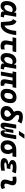

<svg xmlns="http://www.w3.org/2000/svg" viewBox="2800 -3635 845 6485"><g transform="rotate(90 3222.5 -392.5)"><path d="M400.4 -444.3H391.6C373.5 -490.7 347.2 -522.5 272.9 -522.5C118.2 -522.5 15.1 -387.2 15.1 -184.1C15.1 -60.5 76.7 10.3 184.1 10.3C259.3 10.3 319.8 -32.7 353.5 -109.4H364.7C355.5 -25.9 393.6 4.9 504.9 4.9H549.3L568.8 -106.9H550.3C489.3 -106.9 477.5 -120.6 483.4 -154.8L546.9 -517.6H413.6ZM310.5 -397C350.6 -397 372.1 -386.7 387.7 -371.6L379.4 -325.7C355.5 -191.9 294.4 -115.2 215.8 -115.2C174.8 -115.2 150.9 -144.5 150.9 -196.3C150.9 -316.9 214.8 -397 310.5 -397Z M726.1 0 880.4 2.9C1052.2 -69.8 1125.5 -204.6 1166 -517.6H1025.9C1001.5 -285.6 956.1 -172.4 847.2 -117.7L834.5 -296.9C824.2 -443.4 776.4 -496.1 695.3 -527.3L624 -406.7C667 -395 698.2 -355.5 704.6 -274.4Z M1531.7 9.8C1572.3 9.8 1611.3 4.4 1646 -5.9L1653.3 -129.4C1613.3 -120.6 1577.6 -115.7 1548.8 -115.7C1493.2 -115.7 1471.2 -155.8 1484.9 -232.9L1513.2 -394.5H1716.8L1738.3 -517.6H1262.7L1241.2 -394.5H1381.8L1351.6 -219.7C1325.2 -68.8 1386.7 9.8 1531.7 9.8Z M2158.2 -444.3H2149.4C2131.3 -490.7 2105 -522.5 2030.8 -522.5C1876 -522.5 1772.9 -387.2 1772.9 -184.1C1772.9 -60.5 1834.5 10.3 1941.9 10.3C2017.1 10.3 2077.6 -32.7 2111.3 -109.4H2122.6C2113.3 -25.9 2151.4 4.9 2262.7 4.9H2307.1L2326.7 -106.9H2308.1C2247.1 -106.9 2235.4 -120.6 2241.2 -154.8L2304.7 -517.6H2171.4ZM2068.4 -397C2108.4 -397 2129.9 -386.7 2145.5 -371.6L2137.2 -325.7C2113.3 -191.9 2052.2 -115.2 1973.6 -115.2C1932.6 -115.2 1908.7 -144.5 1908.7 -196.3C1908.7 -316.9 1972.7 -397 2068.4 -397Z M2788.6 9.8C2829.6 9.8 2850.1 7.3 2883.8 -1L2869.6 -119.6C2855 -117.2 2844.7 -115.7 2835 -115.7C2800.8 -115.7 2789.6 -138.2 2797.9 -186.5L2834 -394.5H2927.7L2949.2 -517.6H2415L2393.6 -394.5H2467.8L2397.9 0H2529.8L2599.6 -394.5H2702.1L2664.1 -178.2C2641.6 -49.3 2680.2 9.8 2788.6 9.8Z M3174.8 9.8C3356 9.8 3462.9 -118.2 3462.9 -335C3462.9 -456.1 3391.1 -527.3 3269.5 -527.3C3088.4 -527.3 2981.4 -397.5 2981.4 -177.7C2981.4 -60.1 3053.2 9.8 3174.8 9.8ZM3198.2 -115.7C3147.5 -115.7 3117.7 -148.4 3117.7 -203.6C3117.7 -328.1 3166.5 -401.9 3248.5 -401.9C3297.9 -401.9 3326.7 -369.1 3326.7 -314C3326.7 -189.5 3278.8 -115.7 3198.2 -115.7Z M3783.2 9.8C3961.4 9.8 4066.9 -78.6 4066.9 -228C4066.9 -425.8 3862.8 -441.9 3862.8 -571.3C3862.8 -602.1 3881.8 -616.7 3919.9 -616.7C3976.1 -616.7 4030.3 -594.7 4078.1 -566.4L4151.9 -689.9C4088.4 -724.1 4011.2 -742.2 3931.2 -742.2C3792.5 -742.2 3722.7 -683.6 3722.7 -570.8C3722.7 -516.1 3736.3 -474.6 3756.8 -441.4C3628.4 -368.7 3561.5 -299.8 3561.5 -181.6C3561.5 -61.5 3644 9.8 3783.2 9.8ZM3845.2 -347.2C3888.7 -310.5 3926.8 -278.8 3926.8 -227.1C3926.8 -157.2 3881.3 -115.7 3804.7 -115.7C3739.7 -115.7 3701.7 -145 3701.7 -194.8C3701.7 -255.4 3750.5 -291.5 3845.2 -347.2Z M4465.3 9.8C4545.9 9.8 4601.6 -50.3 4620.1 -156.2L4683.6 -517.6H4550.3L4486.8 -156.2C4481.9 -129.9 4469.2 -114.7 4449.7 -114.7C4429.2 -114.7 4420.4 -127 4426.3 -159.7L4432.1 -193.4L4472.2 -419.9H4367.7L4324.2 -174.3L4321.8 -159.7C4315.9 -127 4303.2 -114.7 4283.2 -114.7C4263.7 -114.7 4255.4 -129.9 4260.3 -156.2L4323.7 -517.6H4190.4L4127 -156.2C4108.4 -50.3 4139.6 9.8 4218.3 9.8C4292.5 9.8 4342.3 -45.4 4371.6 -174.3H4381.8C4366.7 -45.4 4395 9.8 4465.3 9.8ZM4401.4 -609.4H4536.6L4665.5 -794.9H4520.5Z M4939 9.8C5092.8 9.8 5181.2 -81.5 5181.2 -240.2C5181.2 -291 5164.6 -343.3 5130.4 -392.1H5263.2L5284.7 -519H5035.6C4844.7 -519 4718.8 -398.4 4718.8 -215.8C4718.8 -72.3 4798.8 9.8 4939 9.8ZM4991.2 -388.7C5028.3 -337.4 5044.9 -285.2 5044.9 -240.2C5044.9 -161.1 5009.3 -115.7 4946.3 -115.7C4888.2 -115.7 4855 -151.9 4855 -213.9C4855 -307.6 4907.7 -373 4991.2 -388.7Z M5531.7 9.8C5616.7 9.8 5689.5 0.5 5746.1 -13.7L5742.2 -137.2C5696.3 -127.9 5642.1 -115.2 5557.6 -115.2C5498 -115.2 5468.3 -126.5 5468.3 -149.4C5468.3 -182.1 5525.9 -198.2 5642.6 -198.2H5668L5689.5 -316.4C5571.3 -319.8 5520.5 -335 5520.5 -362.3C5520.5 -389.6 5559.1 -402.3 5623 -402.3C5686 -402.3 5738.8 -395 5784.2 -379.9L5835.4 -498C5786.1 -518.1 5719.7 -527.3 5634.3 -527.3C5502 -527.3 5384.8 -493.7 5384.8 -385.3C5384.8 -329.6 5430.7 -291.5 5522 -270.5L5519 -253.4C5407.7 -240.7 5320.8 -200.7 5320.8 -103C5320.8 -27.3 5391.1 9.8 5531.7 9.8Z M6331.1 -142.6C6297.4 -123 6276.9 -115.7 6244.6 -115.7C6201.7 -115.7 6180.2 -134.8 6182.6 -172.4C6187 -234.9 6215.3 -281.2 6230.5 -345.2C6259.8 -465.3 6202.6 -527.3 6059.6 -527.3C6021 -527.3 5982.4 -524.4 5944.3 -513.7L5954.6 -390.6C5984.4 -398.4 6014.2 -401.9 6043.9 -401.9C6087.4 -401.9 6105.5 -382.3 6095.7 -345.2C6081.5 -288.1 6050.8 -222.7 6046.4 -153.3C6039.6 -46.4 6100.6 9.8 6225.6 9.8C6282.7 9.8 6324.7 -8.3 6364.7 -31.2Z"/></g></svg>

Font: Cascadia Mono PL
Style: Bold Italic
Weight: 700
Italic angle: -10°
Monospace: yes
Designer: Aaron Bell
Foundry: Saja Typeworks
Version: Version 2404.023